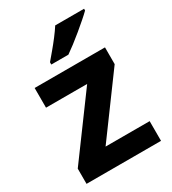

<svg xmlns="http://www.w3.org/2000/svg" viewBox="-186 -864 860 962"><g transform="rotate(-30 244.0 -383.0)"><path d="M458 0H27V-88L280 -432H42V-546H449V-449L203 -114H458ZM455 -756Q441 -742 418 -722Q395 -702 368.5 -680Q342 -658 316.5 -638.5Q291 -619 272 -606H173V-619Q189 -638 210.5 -663.5Q232 -689 253 -716.5Q274 -744 288 -766H455Z"/></g></svg>

Font: Noto Sans Cham
Style: Regular
Weight: 400
Designer: Monotype Design Team
Foundry: Monotype Imaging Inc.
Version: Version 2.002